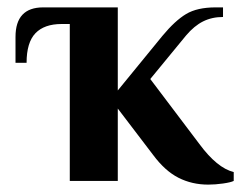

<svg xmlns="http://www.w3.org/2000/svg" viewBox="-20 -490 654 520"><path d="M395 -70 299 -196V0H169V-425H147Q100 -425 76 -400Q52 -375 52 -320H22V-390Q22 -470 97 -470H299V-245L420 -393Q454 -434 484 -452Q514 -470 564 -470H584V-444Q554 -444 530 -432Q506 -420 484 -394L387 -276L520 -100Q568 -35 613 -24V0Q605 4 584 7Q563 10 544 10Q500 10 463.5 -8.5Q427 -27 395 -70Z"/></svg>

Font: Philosopher
Style: Bold
Weight: 700
Designer: Jovanny Lemonad
Foundry: Jovanny Lemonad
Version: Version 2.000